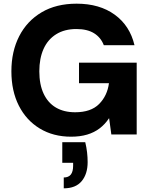

<svg xmlns="http://www.w3.org/2000/svg" viewBox="-20 -732 816 1045"><path d="M367 12Q270 12 196.5 -32.5Q123 -77 82.5 -157Q42 -237 42 -344Q42 -452 84.5 -535Q127 -618 206.5 -665Q286 -712 397 -712Q522 -712 604.5 -652Q687 -592 712 -486H545Q529 -528 492 -551Q455 -574 396 -574Q331 -574 285.5 -545.5Q240 -517 217 -465.5Q194 -414 194 -344Q194 -272 217.5 -222Q241 -172 284.5 -146.5Q328 -121 389 -121Q475 -121 519.5 -166Q564 -211 573 -279H410V-391H724V0H586L574 -88H573Q552 -56 522.5 -33.5Q493 -11 454.5 0.5Q416 12 367 12ZM327 293V234Q353 234 365.5 218Q378 202 378 170V154H319V42H444Q451 71 454 98Q457 125 457 150Q457 215 424.5 254Q392 293 327 293Z"/></svg>

Font: DM Sans 28pt Black
Style: Regular
Weight: 900
Version: Version 4.004;gftools[0.9.30]